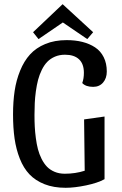

<svg xmlns="http://www.w3.org/2000/svg" viewBox="-20 -871 581 913"><path d="M137.2 -717.8 277.8 -851.1 422.9 -717.8 395 -685.1 278.8 -764.2 163.1 -685.1ZM289.1 -610.8Q262.7 -610.8 241.2 -601.6Q219.7 -592.3 204.8 -576.9Q189.9 -561.5 178.7 -538.6Q167.5 -515.6 161.1 -491.5Q154.8 -467.3 150.6 -437.3Q146.5 -407.2 145.3 -380.9Q144 -354.5 144 -324.2Q144 -294.4 145.3 -269.3Q146.5 -244.1 150.4 -214.6Q154.3 -185.1 160.4 -161.6Q166.5 -138.2 177.7 -115.7Q189 -93.3 203.6 -78.1Q218.3 -63 239.7 -54Q261.2 -44.9 288.1 -44.9Q338.4 -44.9 382.8 -59.1L379.9 -303.2L477.1 -316.9V-19Q444.8 -1 389.6 10.5Q334.5 22 292 22Q234.9 22 191.7 4.9Q148.4 -12.2 120.1 -42Q91.8 -71.8 74.2 -116.5Q56.6 -161.1 49.3 -212.2Q42 -263.2 42 -327.1Q42 -387.7 49.6 -438.5Q57.1 -489.3 75.7 -534.9Q94.2 -580.6 122.8 -612.1Q151.4 -643.6 195.6 -661.9Q239.7 -680.2 296.9 -680.2Q338.4 -680.2 372.1 -671.6Q405.8 -663.1 432.1 -645.8Q458.5 -628.4 473.1 -599.1Q487.8 -569.8 487.8 -530.8Q487.8 -499 470.2 -478.5Q452.6 -458 422.9 -458Q387.7 -458 371.1 -476.1Q378.9 -497.1 378.9 -524.9Q378.9 -567.4 355.7 -589.1Q332.5 -610.8 289.1 -610.8Z"/></svg>

Font: Sansita Light
Style: Regular
Weight: 300
Designer: Pablo Cosgaya
Foundry: Omnibus-Type
Version: Version 1.006;hotconv 1.0.109;makeotfexe 2.5.65596